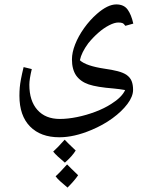

<svg xmlns="http://www.w3.org/2000/svg" viewBox="-20 -495 658 870"><path d="M249 127Q164 127 116 78Q68 29 68 -61Q68 -81 69.5 -98Q71 -115 75 -136.5Q79 -158 87 -191L124 -182Q113 -136 113 -111Q113 -38 149.5 3Q186 44 251 44Q287 44 329 35.5Q371 27 412 11.5Q453 -4 484 -24Q508 -39 524 -55Q540 -71 547 -87Q534 -89 521.5 -91Q509 -93 495 -94Q419 -100 382 -112.5Q345 -125 325 -153Q306 -181 306 -226Q306 -257 320.5 -294Q335 -331 361 -367.5Q387 -404 419 -432Q468 -475 507 -475Q541 -475 558 -452Q575 -429 584 -388L548 -378Q541 -388 534.5 -390.5Q528 -393 516 -393Q499 -393 474.5 -380.5Q450 -368 425.5 -346.5Q401 -325 380 -299Q349 -257 342 -222Q356 -209 384 -199.5Q412 -190 452 -184Q488 -179 513 -172.5Q538 -166 553 -156Q570 -144 576.5 -127.5Q583 -111 583 -88Q583 -58 557.5 -24Q532 10 489.5 41Q447 72 394 94Q316 127 249 127ZM274 242Q256 227 242.5 214.5Q229 202 221 192Q232 182 245 168.5Q258 155 273 138Q284 150 323 187Q315 200 303 213.5Q291 227 274 242ZM286 355Q267 339 253.5 327Q240 315 232 304Q239 298 252 284.5Q265 271 284 250Q291 257 303 269Q315 281 334 299Q326 311 314 325Q302 339 286 355Z"/></svg>

Font: Noto Naskh Arabic UI
Style: Regular
Weight: 400
Designer: Monotype Design Team, David Williams, Mohamad Dakak and Nizar Qandah
Foundry: Monotype Imaging Inc.
Version: Version 2.014